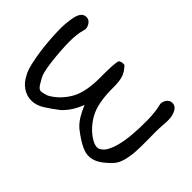

<svg xmlns="http://www.w3.org/2000/svg" viewBox="-81 -632 837 837"><g transform="rotate(45 337.5 -214.0)"><path d="M273 -62Q241 -37 211.5 -18.5Q182 0 152 0Q124 0 99.5 -16.5Q75 -33 60 -63Q49 -82 41.5 -114.5Q34 -147 29 -184Q24 -221 22 -255.5Q20 -290 20 -313Q20 -332 22 -351Q24 -370 28 -389Q38 -428 65 -428Q83 -428 93 -410.5Q103 -393 98 -380Q92 -360 90 -340Q88 -320 88 -300Q88 -280 90 -247.5Q92 -215 96 -182.5Q100 -150 105 -130Q108 -116 115 -102.5Q122 -89 129 -78Q141 -58 153 -58Q159 -58 172.5 -61.5Q186 -65 191 -68Q238 -95 267 -146Q296 -197 294 -295Q294 -300 294 -315Q294 -330 295 -348.5Q296 -367 298 -380Q300 -393 304 -393H305Q305 -394 305.5 -394Q306 -394 306 -394Q314 -399 330 -397Q351 -375 358 -353.5Q365 -332 365 -295Q364 -197 393 -146Q422 -95 468 -68Q495 -53 512 -61.5Q529 -70 539.5 -90Q550 -110 555 -130Q564 -161 568 -207.5Q572 -254 571 -301Q570 -348 562 -380Q557 -393 566.5 -410.5Q576 -428 595 -428Q622 -428 632 -389Q637 -370 634.5 -339.5Q632 -309 632 -290Q632 -267 632.5 -235.5Q633 -204 631.5 -170.5Q630 -137 622.5 -108.5Q615 -80 600 -63Q562 -22 529.5 -10.5Q497 1 463.5 -13.5Q430 -28 387 -62Q368 -79 354.5 -101.5Q341 -124 330 -151Q320 -124 305.5 -101.5Q291 -79 273 -62Z"/></g></svg>

Font: Mynerve
Style: Regular
Weight: 400
Designer: Carolina Short
Foundry: Carolina Short
Version: Version 1.000; ttfautohint (v1.8.4.7-5d5b)